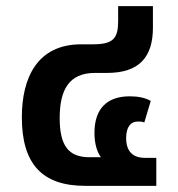

<svg xmlns="http://www.w3.org/2000/svg" viewBox="-20 -604 578 624"><path d="M488 -91H451C410 -91 390 -114 390 -155C390 -189 403 -209 428 -209C434 -209 443 -209 449 -206L470 -276C453 -286 429 -291 402 -291C327 -291 287 -250 287 -172C287 -140 294 -112 308 -93H271C203 -93 174 -130 174 -220C174 -312 204 -367 289 -367H328C433 -367 477 -419 477 -514V-584H364V-536C364 -480 349 -460 282 -460H244C101 -460 51 -351 51 -223C51 -70 118 0 257 0H488Z"/></svg>

Font: Noto Sans Thai Semi
Style: Regular
Weight: 600
Designer: Monotype Design Team
Foundry: Monotype Imaging Inc.
Version: Version 1.901